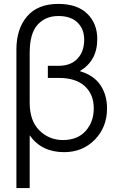

<svg xmlns="http://www.w3.org/2000/svg" viewBox="-20 -763 601 983"><path d="M64 200V-510Q64 -615 118.5 -679Q173 -743 279 -743Q375 -743 426.5 -693Q478 -643 478 -563Q478 -451 388 -399Q460 -378 494 -327.5Q528 -277 528 -208Q528 -112 465.5 -48Q403 16 308 16Q193 16 132 -70V200ZM302 -46Q377 -46 418.5 -92.5Q460 -139 460 -208Q460 -280 414 -322Q368 -364 282 -364H225V-426H279Q342 -426 376.5 -462.5Q411 -499 411 -560Q411 -615 376.5 -648Q342 -681 279 -681Q213 -681 172.5 -636.5Q132 -592 132 -492V-237Q132 -144 182 -95Q232 -46 302 -46Z"/></svg>

Font: Didact Gothic
Style: Regular
Weight: 400
Designer: Daniel Johnson
Foundry: Daniel Johnson
Version: Version 2.101;PS 002.101;hotconv 1.0.88;makeotf.lib2.5.64775